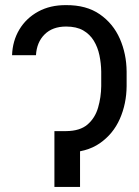

<svg xmlns="http://www.w3.org/2000/svg" viewBox="-20 -733 544 753"><path d="M218.8 -218.8H239.3Q293.9 -219.2 323.5 -244.9Q353 -270.5 364.7 -311Q376.5 -351.6 377 -395.5V-452.1Q376.5 -484.9 369.9 -516.4Q363.3 -547.9 347.9 -573.2Q332.5 -598.6 306.2 -613.8Q279.8 -628.9 239.3 -628.9Q186 -628.9 155 -598.1Q124 -567.4 121.1 -516.6H27.3Q29.3 -572.8 55.9 -617.2Q82.5 -661.6 129.6 -687.5Q176.8 -713.4 239.3 -712.9Q318.8 -713.4 371.3 -677Q423.8 -640.6 450 -581.1Q476.1 -521.5 476.6 -452.1V-395.5Q476.1 -326.2 450 -266.8Q423.8 -207.5 371.3 -171.1Q318.8 -134.8 239.3 -134.8H218.8ZM293.9 -218.8V0H193.4V-218.8Z"/></svg>

Font: Inter Display V
Style: Regular
Weight: 400
Designer: Rasmus Andersson
Foundry: rsms
Version: Version 3.015;git-src